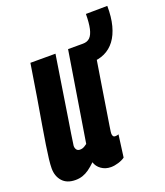

<svg xmlns="http://www.w3.org/2000/svg" viewBox="-129 -751 729 847"><g transform="rotate(-20 236.0 -327.0)"><path d="M80.4 10Q40.1 10 19 -13.7Q-2 -37.4 -2 -73.8Q-2 -91 1 -117.2Q4 -143.3 9.8 -181Q15.7 -218.7 24.3 -270.1Q33 -321.5 44.5 -389.5Q56 -457.4 69.3 -544H187Q176.5 -478 168.3 -425Q160 -371.9 153.4 -329.4Q146.8 -286.9 141.4 -252.7Q135.9 -218.5 131.4 -190Q126.9 -161.5 123.4 -135.8Q122.7 -124.9 127.9 -117.1Q133.1 -109.2 143.9 -109.2Q150.3 -109.2 155.5 -110.6Q160.6 -112 166.4 -115.5Q172.2 -119 178.2 -123.4L246.1 -544H363.1Q343.9 -425.4 331.7 -349Q319.5 -272.5 312.6 -228.5Q305.6 -184.4 302.3 -164.2Q299 -143.9 298.4 -137.7Q297.7 -131.5 297.7 -129.2Q297.7 -121.2 300.7 -116.5Q303.6 -111.7 311 -111.7Q313.9 -111.7 318.2 -112.3Q322.5 -112.9 326.6 -114.8L312.7 -10.5Q300.9 -1.6 282.1 4.2Q263.2 10 246.7 10Q220.8 10 201.7 -3.7Q182.6 -17.3 176.4 -38.2Q159.6 -21.9 144.6 -11.2Q129.5 -0.5 114.1 4.7Q98.6 10 80.4 10ZM305.7 -453.8 304.1 -544H315.9Q336.7 -544 348.9 -556.1Q361.1 -568.2 367 -594.6Q372.9 -621 373.1 -662.8L473.9 -664Q474.5 -611.8 464.1 -572.4Q453.7 -533 433.9 -506.7Q414.1 -480.4 385.6 -467.1Q357.1 -453.8 321.5 -453.8Z"/></g></svg>

Font: Georama ExtraCondensed Thin
Style: Italic
Weight: 100
Width: 2
Italic angle: -9°
Designer: Jean-Baptiste Levee
Foundry: Production Type
Version: Version 1.001